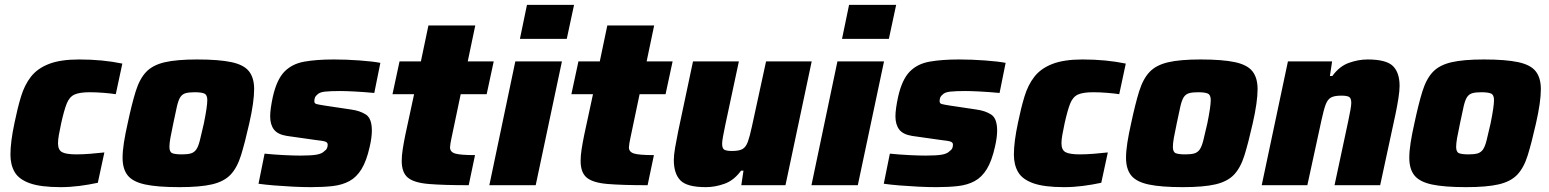

<svg xmlns="http://www.w3.org/2000/svg" viewBox="-20 -763 6382 791"><path d="M230 8Q148 8 103 -8Q58 -24 40.5 -54Q23 -84 23 -126Q23 -179 40 -258Q52 -317 66.5 -365Q81 -413 107.5 -447Q134 -481 181.5 -499.5Q229 -518 306 -518Q403 -518 484 -501L457 -375Q438 -378 407.5 -380.5Q377 -383 350 -383Q308 -383 287 -373.5Q266 -364 255 -336.5Q244 -309 232 -255Q226 -227 222.5 -207Q219 -187 219 -173Q219 -145 236 -136Q253 -127 295 -127Q320 -127 352 -129.5Q384 -132 410 -135L383 -10Q346 -2 307 3Q268 8 230 8Z M719 8Q629 8 578 -3Q527 -14 506 -40.5Q485 -67 485 -113Q485 -140 490.5 -175.5Q496 -211 506 -255Q523 -335 539 -386.5Q555 -438 582 -466.5Q609 -495 658.5 -506.5Q708 -518 792 -518Q882 -518 933.5 -507Q985 -496 1006 -469Q1027 -442 1027 -396Q1027 -343 1007 -255Q989 -175 973 -123.5Q957 -72 930 -43.5Q903 -15 853.5 -3.5Q804 8 719 8ZM730 -127Q753 -127 766.5 -131Q780 -135 788.5 -147Q797 -159 803.5 -185Q810 -211 820 -255Q834 -324 834 -351Q834 -372 822 -377.5Q810 -383 782 -383Q758 -383 744.5 -379Q731 -375 723 -363Q715 -351 709 -325Q703 -299 694 -255Q686 -218 682 -195Q678 -172 678 -158Q678 -137 689.5 -132Q701 -127 730 -127Z M1261 8Q1226 8 1187 6Q1148 4 1110.5 1Q1073 -2 1045 -6L1070 -130Q1110 -126 1150 -124Q1190 -122 1218 -122Q1263 -122 1285 -126Q1307 -130 1317 -141Q1330 -149 1330 -167Q1330 -176 1320.5 -179.5Q1311 -183 1282 -186L1162 -203Q1124 -209 1108.5 -229.5Q1093 -250 1093 -284Q1093 -299 1096 -320Q1099 -341 1104 -364Q1120 -435 1151.5 -467.5Q1183 -500 1233.5 -509Q1284 -518 1355 -518Q1407 -518 1461.5 -514Q1516 -510 1547 -504L1522 -380Q1480 -384 1441.5 -386Q1403 -388 1382 -388Q1342 -388 1318.5 -385.5Q1295 -383 1286 -372Q1275 -364 1275 -346Q1275 -337 1283.5 -334.5Q1292 -332 1318 -328L1425 -312Q1463 -307 1487.5 -291Q1512 -275 1512 -225Q1512 -197 1503 -158Q1490 -100 1469.5 -66.5Q1449 -33 1419.5 -17Q1390 -1 1351 3.5Q1312 8 1261 8Z M1911 0Q1807 0 1746.5 -5Q1686 -10 1660.5 -31Q1635 -52 1635 -100Q1635 -121 1639 -147.5Q1643 -174 1650 -208L1686 -375H1597L1626 -510H1714L1745 -658H1938L1907 -510H2014L1985 -375H1878L1840 -194Q1838 -186 1836 -173.5Q1834 -161 1834 -156Q1834 -137 1855 -130.5Q1876 -124 1937 -124Z M2122 -603 2151 -743H2345L2315 -603ZM1996 0 2103 -510H2295L2187 0Z M2648 0Q2544 0 2483.5 -5Q2423 -10 2397.5 -31Q2372 -52 2372 -100Q2372 -121 2376 -147.5Q2380 -174 2387 -208L2423 -375H2334L2363 -510H2451L2482 -658H2675L2644 -510H2751L2722 -375H2615L2577 -194Q2575 -186 2573 -173.5Q2571 -161 2571 -156Q2571 -137 2592 -130.5Q2613 -124 2674 -124Z M2888 8Q2810 8 2783 -20Q2756 -48 2756 -104Q2756 -124 2761.5 -156Q2767 -188 2774 -222L2835 -510H3024L2968 -248Q2963 -224 2959 -202.5Q2955 -181 2955 -171Q2955 -151 2964.5 -146Q2974 -141 2996 -141Q3025 -141 3039 -149Q3053 -157 3061 -179Q3069 -201 3078 -243L3136 -510H3324L3216 0H3034L3043 -60H3033Q3004 -20 2965 -6Q2926 8 2888 8Z M3449 -603 3478 -743H3672L3642 -603ZM3323 0 3430 -510H3622L3514 0Z M3837 8Q3802 8 3763 6Q3724 4 3686.5 1Q3649 -2 3621 -6L3646 -130Q3686 -126 3726 -124Q3766 -122 3794 -122Q3839 -122 3861 -126Q3883 -130 3893 -141Q3906 -149 3906 -167Q3906 -176 3896.5 -179.5Q3887 -183 3858 -186L3738 -203Q3700 -209 3684.5 -229.5Q3669 -250 3669 -284Q3669 -299 3672 -320Q3675 -341 3680 -364Q3696 -435 3727.5 -467.5Q3759 -500 3809.5 -509Q3860 -518 3931 -518Q3983 -518 4037.5 -514Q4092 -510 4123 -504L4098 -380Q4056 -384 4017.5 -386Q3979 -388 3958 -388Q3918 -388 3894.5 -385.5Q3871 -383 3862 -372Q3851 -364 3851 -346Q3851 -337 3859.5 -334.5Q3868 -332 3894 -328L4001 -312Q4039 -307 4063.5 -291Q4088 -275 4088 -225Q4088 -197 4079 -158Q4066 -100 4045.5 -66.5Q4025 -33 3995.5 -17Q3966 -1 3927 3.5Q3888 8 3837 8Z M4364 8Q4282 8 4237 -8Q4192 -24 4174.5 -54Q4157 -84 4157 -126Q4157 -179 4174 -258Q4186 -317 4200.5 -365Q4215 -413 4241.5 -447Q4268 -481 4315.5 -499.5Q4363 -518 4440 -518Q4537 -518 4618 -501L4591 -375Q4572 -378 4541.5 -380.5Q4511 -383 4484 -383Q4442 -383 4421 -373.5Q4400 -364 4389 -336.5Q4378 -309 4366 -255Q4360 -227 4356.5 -207Q4353 -187 4353 -173Q4353 -145 4370 -136Q4387 -127 4429 -127Q4454 -127 4486 -129.5Q4518 -132 4544 -135L4517 -10Q4480 -2 4441 3Q4402 8 4364 8Z M4853 8Q4763 8 4712 -3Q4661 -14 4640 -40.5Q4619 -67 4619 -113Q4619 -140 4624.5 -175.5Q4630 -211 4640 -255Q4657 -335 4673 -386.5Q4689 -438 4716 -466.5Q4743 -495 4792.5 -506.5Q4842 -518 4926 -518Q5016 -518 5067.5 -507Q5119 -496 5140 -469Q5161 -442 5161 -396Q5161 -343 5141 -255Q5123 -175 5107 -123.5Q5091 -72 5064 -43.5Q5037 -15 4987.5 -3.5Q4938 8 4853 8ZM4864 -127Q4887 -127 4900.5 -131Q4914 -135 4922.5 -147Q4931 -159 4937.5 -185Q4944 -211 4954 -255Q4968 -324 4968 -351Q4968 -372 4956 -377.5Q4944 -383 4916 -383Q4892 -383 4878.5 -379Q4865 -375 4857 -363Q4849 -351 4843 -325Q4837 -299 4828 -255Q4820 -218 4816 -195Q4812 -172 4812 -158Q4812 -137 4823.5 -132Q4835 -127 4864 -127Z M5178 0 5286 -510H5468L5459 -450H5469Q5498 -490 5537 -504Q5576 -518 5614 -518Q5691 -518 5718.5 -491Q5746 -464 5746 -409Q5746 -389 5741 -357Q5736 -325 5729 -292L5666 0H5478L5534 -262Q5539 -286 5543 -307.5Q5547 -329 5547 -339Q5547 -359 5537.5 -364Q5528 -369 5506 -369Q5477 -369 5463 -361Q5449 -353 5441 -331Q5433 -309 5424 -267L5366 0Z M6020 8Q5930 8 5879 -3Q5828 -14 5807 -40.5Q5786 -67 5786 -113Q5786 -140 5791.5 -175.5Q5797 -211 5807 -255Q5824 -335 5840 -386.5Q5856 -438 5883 -466.5Q5910 -495 5959.5 -506.5Q6009 -518 6093 -518Q6183 -518 6234.5 -507Q6286 -496 6307 -469Q6328 -442 6328 -396Q6328 -343 6308 -255Q6290 -175 6274 -123.5Q6258 -72 6231 -43.5Q6204 -15 6154.5 -3.5Q6105 8 6020 8ZM6031 -127Q6054 -127 6067.5 -131Q6081 -135 6089.5 -147Q6098 -159 6104.5 -185Q6111 -211 6121 -255Q6135 -324 6135 -351Q6135 -372 6123 -377.5Q6111 -383 6083 -383Q6059 -383 6045.5 -379Q6032 -375 6024 -363Q6016 -351 6010 -325Q6004 -299 5995 -255Q5987 -218 5983 -195Q5979 -172 5979 -158Q5979 -137 5990.5 -132Q6002 -127 6031 -127Z"/></svg>

Font: Saira ExtraBold
Style: Italic
Weight: 800
Italic angle: -12°
Designer: Hector Gatti with collaboration of the Omnibus-Type team
Foundry: Omnibus-Type
Version: Version 1.100; ttfautohint (v1.8.3)